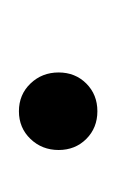

<svg xmlns="http://www.w3.org/2000/svg" viewBox="21 -452 125 208"><g transform="rotate(90 84.0 -347.5)"><path d="M100 -305Q82 -305 70 -317.5Q58 -330 58 -348Q58 -366 70 -378Q82 -390 100 -390Q118 -390 130 -378Q142 -366 142 -348Q142 -330 130 -317.5Q118 -305 100 -305Z"/></g></svg>

Font: DM Sans 11pt ExtraLight
Style: Italic
Weight: 250
Italic angle: -10°
Version: Version 4.004;gftools[0.9.30]